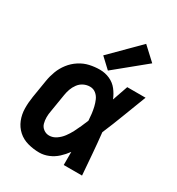

<svg xmlns="http://www.w3.org/2000/svg" viewBox="-186 -899 948 1026"><g transform="rotate(30 288.0 -386.5)"><path d="M210 8Q238 8 266 -3.5Q294 -15 316.5 -35.5Q339 -56 357 -81Q357 -40 357 0H470Q465 -64 460 -127.5Q455 -191 448 -255Q477 -323 503 -392Q529 -461 556 -530H443Q427 -483 410 -435Q399 -463 380 -487.5Q361 -512 332 -525Q303 -538 270 -538Q239 -538 207.5 -531Q176 -524 147.5 -505.5Q119 -487 98.5 -460.5Q78 -434 66.5 -403.5Q55 -373 50 -342L32 -232Q26 -195 26.5 -158.5Q27 -122 40 -89.5Q53 -57 78.5 -34Q104 -11 139 -1.5Q174 8 210 8ZM210 -97Q191 -97 175.5 -108.5Q160 -120 155 -138Q150 -156 150 -175.5Q150 -195 154 -215L172 -325Q175 -344 181.5 -362.5Q188 -381 200.5 -398Q213 -415 231.5 -424Q250 -433 270 -433Q291 -433 306.5 -420.5Q322 -408 330 -389.5Q338 -371 342.5 -351.5Q347 -332 349.5 -311.5Q352 -291 353 -271Q344 -249 334.5 -227.5Q325 -206 314 -185Q303 -164 288.5 -144.5Q274 -125 253.5 -111Q233 -97 210 -97ZM309 -555 495 -707 415 -781 247 -613Z"/></g></svg>

Font: Iosevka Sparkle Oblique
Style: Bold
Weight: 700
Italic angle: -9°
Designer: Belleve Invis
Foundry: Belleve Invis
Version: Version 4.5.0; ttfautohint (v1.8.3)